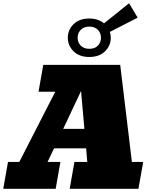

<svg xmlns="http://www.w3.org/2000/svg" viewBox="-60 -1184 944 1204"><path d="M-39.6 0 -9.8 -168.5H61L286.6 -608.9H181.6L211.4 -777.3H693.8L767.1 -168.5H837.9L808.1 0H377L406.7 -168.5H487.3L480 -253.9H278.8L238.3 -168.5H318.8L289.1 0ZM336.4 -376H469.2L448.2 -613.3ZM500 -826.7Q437 -826.7 401.1 -862.5Q365.2 -898.4 365.2 -947.3Q365.2 -996.6 401.1 -1032.2Q437 -1067.9 500 -1067.9Q528.8 -1067.9 552 -1059.8Q575.2 -1051.8 592.3 -1037.6L749.5 -1163.6L803.2 -1073.2L628.9 -983.9Q634.8 -966.3 634.8 -947.3Q634.8 -898.4 598.9 -862.5Q563 -826.7 500 -826.7ZM500 -877.9Q534.7 -877.9 554 -897.9Q573.2 -918 573.2 -947.3Q573.2 -976.6 554 -996.8Q534.7 -1017.1 500 -1017.1Q465.8 -1017.1 446.3 -996.8Q426.8 -976.6 426.8 -947.3Q426.8 -918 446.3 -897.9Q465.8 -877.9 500 -877.9Z"/></svg>

Font: Bevan
Style: Italic
Weight: 400
Italic angle: -10°
Designer: Vernon Adams
Foundry: Vernon Adams
Version: Version 2.100; ttfautohint (v1.8.3)